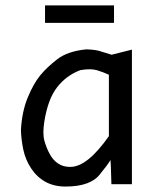

<svg xmlns="http://www.w3.org/2000/svg" viewBox="-20 -683 590 712"><path d="M144.5 -232.9C153.3 -288.2 169.1 -330.5 191.9 -359.6C214.7 -388.8 243.3 -409.8 277.8 -422.9C303.5 -427.4 324.4 -427.2 340.3 -422.4C356.3 -417.5 370.8 -411.9 383.8 -405.8V-178.2C357.4 -140.5 332.3 -112 308.3 -92.8C284.4 -73.6 261.7 -64 240.2 -64C223.3 -64 208.6 -68 196 -76.2C183.5 -84.3 173.1 -95.9 164.8 -111.1C156.5 -126.2 149.8 -142.7 144.8 -160.6C139.7 -178.5 139.6 -202.6 144.5 -232.9ZM389.6 -89.8 391.1 -65.9 393.1 0H469.2V-499L394 -480C375.8 -485.5 361 -490.1 349.6 -493.7C338.2 -497.2 321.6 -499.3 299.8 -500C254.2 -495.4 218.7 -483.4 193.1 -463.9C167.6 -444.3 146.4 -424.4 129.6 -404.1C112.9 -383.7 97.3 -356.3 83 -321.8C68.7 -287.3 60.2 -247.1 57.6 -201.2C58.3 -177.4 61.2 -153.1 66.4 -128.2C71.6 -103.3 81.3 -80.1 95.5 -58.6C109.6 -37.1 127.3 -20.5 148.4 -8.8C169.6 2.9 194.5 8.8 223.1 8.8C286.9 8.8 330.4 -7.6 353.5 -40.5C371.1 -61.7 383.1 -78.1 389.6 -89.8ZM402.8 -598.1V-663.1H147V-598.1ZM0 -490.2Z"/></svg>

Font: CodeNewRoman Nerd Font Mono
Style: Regular
Weight: 400
Monospace: yes
Designer: Sam Radian
Foundry: Code New Roman
Version: Version 2.00 November 29, 2014;Nerd Fonts 3.2.1